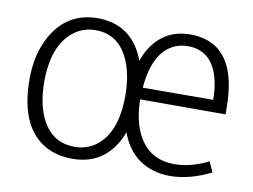

<svg xmlns="http://www.w3.org/2000/svg" viewBox="-61 -582 893 677"><g transform="rotate(10 385.5 -244.0)"><path d="M730.5 -30.3 713.9 -67.4Q650.4 -36.1 592.8 -36.1Q493.2 -36.1 454.1 -130.9Q435.5 -176.8 434.6 -240.2H740.2V-261.7Q740.2 -486.3 583 -496.1Q576.2 -496.1 569.3 -496.1Q467.8 -496.1 418.9 -400.4Q413.1 -387.7 408.2 -374Q362.3 -495.1 239.3 -496.1Q128.9 -496.1 74.2 -397.5Q38.1 -333 38.1 -243.2Q38.1 -74.2 135.7 -16.6Q178.7 7.8 234.4 7.8Q350.6 7.8 400.4 -100.6Q404.3 -109.4 407.2 -117.2Q446.3 -11.7 549.8 4.9Q568.4 7.8 585.9 7.8Q655.3 6.8 730.5 -30.3ZM568.4 -454.1Q658.2 -454.1 681.6 -350.6Q688.5 -319.3 688.5 -283.2L436.5 -282.2Q447.3 -412.1 522.5 -445.3Q543.9 -454.1 568.4 -454.1ZM90.8 -243.2Q90.8 -370.1 157.2 -424.8Q192.4 -453.1 238.3 -453.1Q329.1 -453.1 364.3 -353.5Q380.9 -305.7 380.9 -243.2Q380.9 -110.4 310.5 -58.6Q278.3 -35.2 235.4 -35.2Q143.6 -35.2 107.4 -133.8Q90.8 -181.6 90.8 -243.2Z"/></g></svg>

Font: Yaldevi Colombo Light
Style: Regular
Weight: 300
Designer: Sol Matas, Denzil Rajitha, Kosala Senevirathne and Pathum Egodawatta
Foundry: Mooniak
Version: Version 1.020 ; ttfautohint (v1.6)